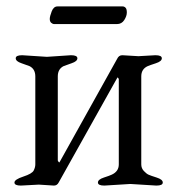

<svg xmlns="http://www.w3.org/2000/svg" viewBox="-20 -575 550 598"><path d="M159 -555H362Q367 -555 371 -551Q375 -547 375 -536Q375 -525 367 -512.5Q359 -500 344 -500H149Q144 -500 139.5 -504Q135 -508 135 -516Q135 -524 141 -539.5Q147 -555 159 -555ZM467 3 386 -2 305 3Q285 3 285 -6.5Q285 -16 303.5 -22Q322 -28 328 -31Q350 -41 350 -63V-329Q348 -333 346 -334L163 -7Q158 3 148 3L101 0L45 3Q25 3 25 -6.5Q25 -16 52.5 -25Q80 -34 85 -44Q90 -54 90 -63V-337Q90 -360 72 -369Q65 -372 47 -378Q29 -384 29 -393.5Q29 -403 49 -403L126 -398L201 -403Q221 -403 221 -393.5Q221 -384 203 -378Q185 -372 178 -369Q160 -360 160 -337V-75Q162 -70 165 -69L345 -392Q350 -403 361 -403L411 -400L464 -403Q484 -403 484 -393.5Q484 -384 465.5 -378Q447 -372 440 -369Q420 -360 420 -337V-63Q420 -51 428 -42.5Q436 -34 442.5 -31Q449 -28 468 -22Q487 -16 487 -6.5Q487 3 467 3Z"/></svg>

Font: EB Garamond
Style: Regular
Weight: 400
Version: Version 0.012